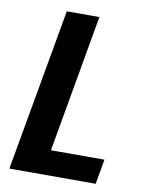

<svg xmlns="http://www.w3.org/2000/svg" viewBox="-80 -756 620 813"><g transform="rotate(10 229.5 -349.0)"><path d="M281 -698 177 -107H407L388 0H17L141 -698Z"/></g></svg>

Font: SVN-Poppins SemiBold
Style: Italic
Weight: 600
Italic angle: -10°
Designer: Ninad Kale (Devanagari), Jonny Pinhorn (Latin)
Foundry: Indian Type Foundry
Version: Version 3.002 2017; ttfautohint (v1.8.3)